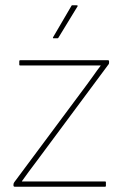

<svg xmlns="http://www.w3.org/2000/svg" viewBox="-20 -707 464 727"><path d="M36 0Q31 0 31 -5V-8Q31 -13 34 -17L310 -388Q323 -405 335 -422.5Q347 -440 361 -458V-459Q338 -459 316 -459Q294 -459 271 -459H57Q53 -459 53 -462V-475Q53 -479 57 -479H389Q393 -479 393 -474V-471Q393 -468 392.5 -466Q392 -464 390 -462L116 -93Q102 -75 89 -57Q76 -39 63 -21V-20Q81 -20 100 -20Q119 -20 138 -20H378Q381 -20 381 -17V-3Q381 0 378 0ZM183 -562Q179 -562 181 -566L250 -684Q251 -687 253 -687H270Q273 -687 274 -685.5Q275 -684 273 -682L201 -564Q200 -562 197 -562Z"/></svg>

Font: Sofia Sans Semi Condensed Thin
Style: Regular
Weight: 250
Version: Version 4.100